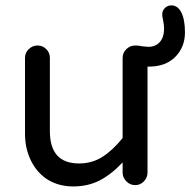

<svg xmlns="http://www.w3.org/2000/svg" viewBox="-20 -670 695 701"><path d="M655.3 -551.8Q655.3 -498 620.1 -462.4Q585 -426.8 523.4 -426.8H518.6V-40Q518.6 -21.5 505.4 -7.8Q492.2 5.9 473.6 5.9Q455.1 5.9 441.4 -7.8Q427.7 -21.5 427.7 -40V-77.1Q387.7 -34.2 344.7 -11.7Q301.8 10.7 247.1 10.7Q194.3 10.7 153.3 -14.6Q114.3 -40 92.8 -84Q71.3 -127.9 71.3 -181.6V-459Q71.3 -477.5 85 -490.7Q98.6 -503.9 117.2 -503.9Q135.7 -503.9 148.9 -490.7Q162.1 -477.5 162.1 -459V-191.4Q162.1 -73.2 268.6 -73.2Q315.4 -73.2 353 -96.7Q390.6 -120.1 427.7 -166V-459Q427.7 -477.5 441.4 -490.7Q455.1 -503.9 473.6 -503.9Q487.3 -503.9 499 -501Q516.6 -499 521.5 -499Q547.9 -499 563.5 -516.6Q579.1 -534.2 579.1 -566.4Q579.1 -578.1 575.2 -597.7Q572.3 -608.4 572.3 -617.2Q572.3 -630.9 582 -640.6Q591.8 -650.4 605.5 -650.4Q628.9 -650.4 642.1 -624.5Q655.3 -598.6 655.3 -551.8Z"/></svg>

Font: jf-openhuninn-1.0
Style: Regular
Weight: 400
Designer: [Kosugi Maru]
      Designed by Motoya company      

      [Varela Round]
      Joe Prince(Latin component); Avraham Co
Foundry: justfont CO.,LTD.
Version: 1.0